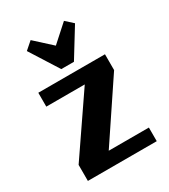

<svg xmlns="http://www.w3.org/2000/svg" viewBox="-128 -542 536 608"><g transform="rotate(-30 140.0 -238.5)"><path d="M118.3 -348.8H164.6L228.6 -452.8L202 -476.9L140.6 -421.7L80.1 -476.9L52.5 -452.8ZM266 -49.8H119.2L261.6 -262.5V-320.3H17.8V-269.6H158.4L14.2 -58.7V0H266Z"/></g></svg>

Font: Gidugu
Style: Regular
Weight: 400
Designer: Purushoth Kumar Guthula
Foundry: Silicon Andhra, USA.
Version: Version 1.0.5; ttfautohint (v1.2.25-373a) -l 7 -r 28 -G 50 -